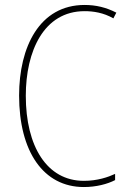

<svg xmlns="http://www.w3.org/2000/svg" viewBox="-20 -744 515 774"><path d="M321 -699C356 -699 397 -693 437 -670L449 -693C408 -714 367 -724 321 -724C139 -724 57 -554 57 -359C57 -133 155 10 318 10C368 10 413 -2 444 -18V-43C416 -30 373 -15 318 -15C169 -15 84 -154 84 -358C84 -537 156 -699 321 -699Z"/></svg>

Font: Noto Sans Armenian Condensed Thin
Style: Regular
Weight: 100
Width: 3
Designer: Monotype Design Team
Foundry: Monotype Imaging Inc.
Version: Version 2.008